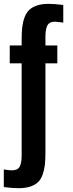

<svg xmlns="http://www.w3.org/2000/svg" viewBox="-20 -864 384 1009"><path d="M218.8 -62.5Q218.8 -23.9 215.6 3.2Q212.4 30.3 203.6 54.7Q194.8 79.1 179.2 93.8Q163.6 108.4 138.2 116.7Q112.8 125 77.1 125Q46.9 125 0 119.1V26.4Q29.3 31.2 42 31.2Q73.2 31.2 83.5 11.5Q93.8 -8.3 93.8 -46.9V-531.2H31.2V-625H93.8V-656.2Q93.8 -694.3 96.9 -721.4Q100.1 -748.5 109.1 -772.9Q118.2 -797.4 133.8 -812Q149.4 -826.7 174.6 -835.2Q199.7 -843.8 235.4 -843.8Q265.6 -843.8 312.5 -837.9V-745.1Q307.6 -745.6 292.5 -747.8Q277.3 -750 270.5 -750Q239.3 -750 229 -730.2Q218.8 -710.4 218.8 -671.9V-625H281.2V-531.2H218.8Z"/></svg>

Font: Oswald
Style: Stencbab
Weight: 400
Designer: Mathieu Le Lay
Foundry: Mathieu Le Lay
Version: Version 1.000